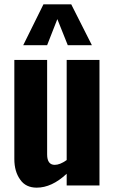

<svg xmlns="http://www.w3.org/2000/svg" viewBox="-20 -854 530 884"><path d="M73 -27C55 -52 46 -83 46 -122V-578H197V-143C197 -111 209 -95 232 -95C248 -95 266 -102 287 -117V-578H438V0H287V-54C241 -11 195 10 149 10C116 10 90 -2 73 -27ZM180 -834H308L403 -646H292L244 -766L197 -646H87Z"/></svg>

Font: Oswald SemiBold
Style: Regular
Weight: 400
Version: Version